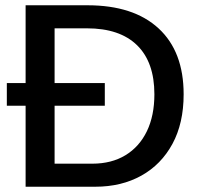

<svg xmlns="http://www.w3.org/2000/svg" viewBox="-20 -708 762 728"><path d="M676.3 -350.6Q676.3 -240.7 633.8 -162.4Q591.3 -84 515.9 -42Q440.4 0 341.3 0H77.1V-307.1H5.9V-393.1H77.1V-688H311.5Q486.3 -688 581.3 -600.3Q676.3 -512.7 676.3 -350.6ZM565.4 -350.6Q565.4 -472.2 499.8 -536.4Q434.1 -600.6 309.6 -600.6H187V-393.1H377.4V-307.1H187V-87.4H330.1Q402.8 -87.4 455.6 -119.4Q508.3 -151.4 536.9 -210.4Q565.4 -269.5 565.4 -350.6Z"/></svg>

Font: Arimo Medium
Style: Regular
Weight: 500
Designer: Steve Matteson
Foundry: Monotype Imaging Inc.
Version: Version 1.33